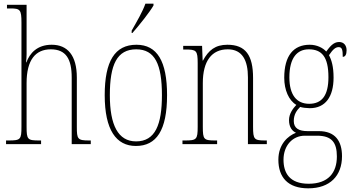

<svg xmlns="http://www.w3.org/2000/svg" viewBox="-20 -786 1927 1047"><path d="M13 0H204V-20H194C130 -20 125 -25 125 -95V-333C125 -460 174 -517 257 -517C340 -517 371 -464 371 -363V0H475V-20H465C403 -20 399 -28 399 -94V-363C399 -484 348 -542 262 -542C182 -542 142 -495 124 -446H122C124 -462 125 -478 125 -491V-760H18V-740H37C90 -740 97 -733 97 -663V-95C97 -25 92 -20 27 -20H13Z M698 -619V-606H702C741 -650 797 -721 817 -756V-766H773C757 -721 728 -672 698 -619ZM721 10C833 10 891 -75 891 -267C891 -452 837 -542 724 -542C606 -542 551 -452 551 -267C551 -77 614 10 721 10ZM722 -15C624 -15 579 -104 579 -267C579 -434 618 -517 723 -517C825 -517 863 -435 863 -267C863 -107 827 -15 722 -15Z M975 0H1164V-20H1155C1091 -20 1086 -25 1086 -95V-333C1086 -454 1135 -517 1222 -517C1302 -517 1332 -456 1332 -364V0H1435V-20H1428C1366 -20 1360 -25 1360 -95V-361C1360 -485 1319 -542 1220 -542C1154 -542 1117 -512 1087 -456H1085L1082 -536H979V-516H991C1051 -516 1058 -511 1058 -441V-95C1058 -25 1052 -20 988 -20H975Z M1661 241C1780 241 1845 172 1845 66C1845 -17 1808 -71 1718 -71H1657C1612 -71 1582 -85 1582 -126C1582 -163 1599 -185 1617 -203C1627 -199 1654 -196 1669 -196C1755 -196 1799 -259 1799 -363C1799 -423 1788 -459 1774 -485C1795 -516 1809 -529 1827 -529C1846 -529 1849 -513 1849 -476C1863 -476 1870 -489 1870 -512C1870 -536 1857 -557 1829 -557C1797 -557 1777 -529 1759 -505C1741 -525 1708 -542 1669 -542C1581 -542 1530 -483 1530 -362C1530 -295 1555 -238 1596 -214C1579 -196 1556 -167 1556 -131C1556 -92 1574 -71 1594 -62C1552 -46 1498 -1 1498 85C1498 180 1549 241 1661 241ZM1666 -220C1597 -220 1558 -269 1558 -364C1558 -472 1601 -517 1664 -517C1734 -517 1771 -477 1771 -365C1771 -265 1735 -220 1666 -220ZM1663 216C1558 216 1526 156 1526 85C1526 7 1576 -46 1642 -46H1709C1789 -46 1817 -9 1817 67C1817 156 1770 216 1663 216Z"/></svg>

Font: Noto Serif Hebrew Condensed Thin
Style: Regular
Weight: 100
Width: 3
Designer: Monotype Design Team
Foundry: Monotype Imaging Inc.
Version: Version 2.004